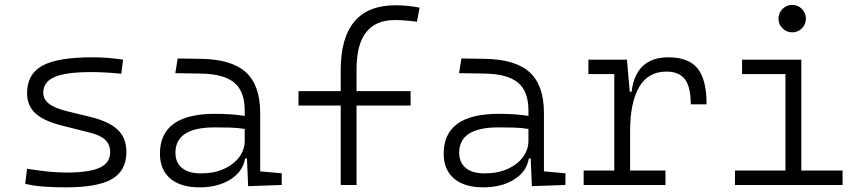

<svg xmlns="http://www.w3.org/2000/svg" viewBox="-20 -764 3556 793"><path d="M252.9 9.8Q196.3 9.8 156 6.3Q115.7 2.9 84 -4.9L91.8 -66.9Q142.1 -59.1 180.2 -55.2Q218.3 -51.3 252.9 -51.3Q348.6 -51.3 391.8 -71.3Q435.1 -91.3 435.1 -135.7Q435.1 -166.5 415 -186Q395 -205.6 351.1 -216.3L234.9 -245.6Q159.7 -264.6 125.7 -296.4Q91.8 -328.1 91.8 -379.4Q91.8 -458 155 -492.7Q218.3 -527.3 359.4 -527.3Q393.6 -527.3 423.1 -525.1Q452.6 -522.9 488.3 -517.6L481 -459.5Q441.4 -463.4 411.9 -464.8Q382.3 -466.3 356.4 -466.3Q252 -466.3 205.3 -446Q158.7 -425.8 158.7 -380.9Q158.7 -354 182.4 -335.4Q206.1 -316.9 258.3 -304.2L351.1 -281.7Q431.2 -262.2 466.6 -227.8Q502 -193.4 502 -136.2Q502 -59.6 443.1 -24.9Q384.3 9.8 252.9 9.8Z M1004.9 4.9 1000 -109.4H992.2Q983.4 -55.2 931.6 -22.7Q879.9 9.8 804.2 9.8Q726.1 9.8 683.3 -26.6Q640.6 -63 640.6 -129.4Q640.6 -293.9 867.7 -293.9Q902.3 -293.9 933.8 -291.7Q965.3 -289.6 990.7 -285.2V-307.1Q990.7 -386.2 948.2 -422.1Q905.8 -458 814 -460L704.1 -461.9L713.9 -522.5L810.5 -521Q937.5 -519 996.1 -465.1Q1054.7 -411.1 1054.7 -297.4V-56.2L1143.6 -48.3V0ZM990.7 -231.4Q961.9 -236.3 929 -237.1Q896 -237.8 865.7 -237.8Q704.6 -237.8 704.6 -133.3Q704.6 -92.3 731.9 -70.1Q759.3 -47.9 809.6 -47.9Q863.8 -47.9 904.5 -66.2Q945.3 -84.5 968 -115.2Q990.7 -146 990.7 -182.6Z M1387.2 0V-328.1H1212.9V-387.7H1387.2V-473.6Q1387.2 -742.2 1613.3 -742.2Q1664.6 -742.2 1712.9 -732.4L1702.1 -674.3Q1649.4 -681.2 1610.4 -681.2Q1452.6 -681.2 1452.6 -478.5V-387.7H1675.8V-328.1H1452.6V0Z M2176.8 4.9 2171.9 -109.4H2164.1Q2155.3 -55.2 2103.5 -22.7Q2051.8 9.8 1976.1 9.8Q1897.9 9.8 1855.2 -26.6Q1812.5 -63 1812.5 -129.4Q1812.5 -293.9 2039.6 -293.9Q2074.2 -293.9 2105.7 -291.7Q2137.2 -289.6 2162.6 -285.2V-307.1Q2162.6 -386.2 2120.1 -422.1Q2077.6 -458 1985.8 -460L1876 -461.9L1885.7 -522.5L1982.4 -521Q2109.4 -519 2168 -465.1Q2226.6 -411.1 2226.6 -297.4V-56.2L2315.4 -48.3V0ZM2162.6 -231.4Q2133.8 -236.3 2100.8 -237.1Q2067.9 -237.8 2037.6 -237.8Q1876.5 -237.8 1876.5 -133.3Q1876.5 -92.3 1903.8 -70.1Q1931.2 -47.9 1981.4 -47.9Q2035.6 -47.9 2076.4 -66.2Q2117.2 -84.5 2139.9 -115.2Q2162.6 -146 2162.6 -182.6Z M2582.5 -222.7V-59.6H2728.5V0H2390.6V-59.6H2517.1V-458H2410.2V-517.6H2569.3L2581.1 -384.8H2588.4Q2606 -527.3 2740.7 -527.3Q2823.7 -527.3 2861.1 -481.4Q2898.4 -435.5 2898.4 -333H2833Q2833 -404.3 2809.1 -436.3Q2785.2 -468.3 2732.4 -468.3Q2656.7 -468.3 2619.6 -404.3Q2582.5 -340.3 2582.5 -222.7Z M3015.6 0V-59.6H3224.1V-458H3044.9V-517.6H3289.6V-59.6H3460V0ZM3252 -630.4Q3228.5 -630.4 3211.9 -647Q3195.3 -663.6 3195.3 -687Q3195.3 -710.4 3211.9 -727.1Q3228.5 -743.7 3252 -743.7Q3275.4 -743.7 3292 -727.1Q3308.6 -710.4 3308.6 -687Q3308.6 -663.6 3292 -647Q3275.4 -630.4 3252 -630.4Z"/></svg>

Font: CaskaydiaMono NF Light
Style: Regular
Weight: 300
Designer: Aaron Bell
Foundry: Saja Typeworks
Version: Version 2111.001; ttfautohint (v1.8.4);Nerd Fonts 3.1.1